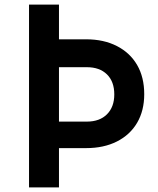

<svg xmlns="http://www.w3.org/2000/svg" viewBox="-20 -820 690 840"><path d="M107 0V-800H238V-648H357Q434 -648 491.5 -618.5Q549 -589 580 -535.5Q611 -482 611 -408Q611 -336 580 -283Q549 -230 491.5 -201Q434 -172 357 -172H238V0ZM238 -288H360Q416 -288 448 -320Q480 -352 480 -407Q480 -463 448 -494.5Q416 -526 360 -526H238Z"/></svg>

Font: Martian Mono SemiCondensed Medium
Style: Regular
Weight: 500
Width: 4
Designer: Roman Shamin
Foundry: Evil Martians
Version: Version 1.000